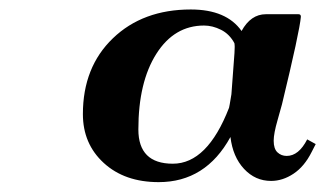

<svg xmlns="http://www.w3.org/2000/svg" viewBox="-20 -775 673 397"><path d="M529.8 -745.6H597.2Q602.1 -745.6 602.1 -740.7V-740.2Q599.6 -710.4 563 -559.1Q562 -554.7 554 -526.9Q545.9 -499 545.9 -483.9Q545.9 -467.3 553.7 -460Q561.5 -452.6 572.8 -452.6Q597.7 -452.6 615.2 -486.8L632.8 -477.1L624.5 -460.9Q609.4 -430.7 586.9 -415.8Q564.5 -400.9 540.5 -400.9Q507.8 -400.9 484.6 -425.8Q461.4 -450.7 456.5 -491.7Q405.3 -398.4 308.1 -398.4Q237.8 -398.4 194.6 -438Q151.4 -477.5 151.4 -539.1Q151.4 -636.2 213.4 -695.8Q275.4 -755.4 374.5 -755.4Q448.2 -755.4 479.5 -710.9Q498.5 -745.6 529.8 -745.6ZM464.8 -685.5Q454.6 -704.6 437 -713.4Q419.4 -722.2 401.9 -722.2Q340.3 -722.2 303.2 -663.6Q266.1 -605 266.1 -507.3Q266.1 -436.5 337.4 -436.5Q408.7 -436.5 453.6 -552.2Q454.1 -553.2 458.5 -580.1L464.8 -665Q464.8 -668 465.1 -672.6Q465.3 -677.2 465.3 -678.2Q465.3 -680.7 465.1 -682.4Q464.8 -684.1 464.8 -684.6Z"/></svg>

Font: QumpellkaNo12
Style: Regular
Weight: 500
Designer: gluk (gluksza@wp.pl)
Foundry: gluk (gluksza@wp.pl)
Version: Version 00.480